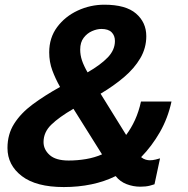

<svg xmlns="http://www.w3.org/2000/svg" viewBox="-20 -764 779 796"><path d="M244.5 11.5Q130 11.5 70.5 -34Q11 -79.5 11 -150.5Q11 -207.5 38.8 -251.2Q66.5 -295 115.8 -331.5Q165 -368 229 -403.5Q210 -437 197 -472Q184 -507 184 -547Q184 -607.5 217 -651.8Q250 -696 302.2 -720.2Q354.5 -744.5 412.5 -744.5Q501.5 -744.5 544 -707.8Q586.5 -671 586.5 -614Q586.5 -565 561.8 -522.8Q537 -480.5 494 -444Q451 -407.5 397 -375.5L503 -204.5Q524 -232.5 539.8 -267Q555.5 -301.5 564.5 -343H691Q676 -274 642.8 -216Q609.5 -158 565 -112.5Q575 -104.5 584.5 -102Q594 -99.5 601 -99.5Q612.5 -99.5 625 -102.5Q637.5 -105.5 643.5 -107.5L620.5 0Q617.5 1.5 601 5.8Q584.5 10 561.5 10Q532.5 10 505 -0.5Q477.5 -11 459.5 -34Q413 -11 359 0.2Q305 11.5 244.5 11.5ZM312.5 -558.5Q312.5 -535.5 319.8 -513.8Q327 -492 343 -464Q397 -495 426.8 -526Q456.5 -557 456.5 -594Q456.5 -616.5 442.8 -630.2Q429 -644 400.5 -644Q382 -644 361.5 -635Q341 -626 326.8 -607.2Q312.5 -588.5 312.5 -558.5ZM160.5 -175Q160.5 -144 186 -121.2Q211.5 -98.5 264.5 -98.5Q301 -98.5 336.5 -104.5Q372 -110.5 403 -124L284.5 -313Q225 -278.5 192.8 -247.2Q160.5 -216 160.5 -175Z"/></svg>

Font: Epilogue
Style: Bold Italic
Weight: 700
Italic angle: -12°
Designer: Tyler Finck
Foundry: Etcetera Type Co
Version: Version 2.111; ttfautohint (v1.8.3)